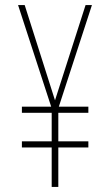

<svg xmlns="http://www.w3.org/2000/svg" viewBox="-20 -734 434 754"><path d="M196 -340 77 -714H51L181 -315H66V-291H183V-179H66V-155H183V0H209V-155H327V-179H209V-291H327V-315H211L341 -714H316Z"/></svg>

Font: Noto Sans Myanmar UI ExtraCondensed Thin
Style: Regular
Weight: 100
Width: 2
Designer: Monotype Design Team
Foundry: Monotype Imaging Inc.
Version: Version 2.103